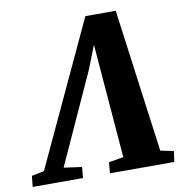

<svg xmlns="http://www.w3.org/2000/svg" viewBox="-137 -825 856 903"><g transform="rotate(-10 291.0 -374.0)"><path d="M475 -748 567 -64 630 -51 623 0H315.5L320 -52L390.5 -64L355.5 -495.5L341 -675L371 -672L303.5 -499L105.5 -64L191.5 -52L187 0H-53.5L-48 -52L11.5 -64L330 -748Z"/></g></svg>

Font: Merriweather 24pt Black
Style: Italic
Weight: 900
Italic angle: -7.8°
Designer: Eben Sorkin
Foundry: Eben Sorkin
Version: Version 2.101